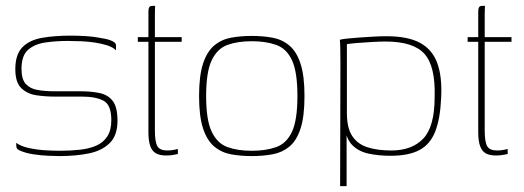

<svg xmlns="http://www.w3.org/2000/svg" viewBox="-20 -525 1779 652"><path d="M182 5Q169 5 144.5 4Q120 3 93.5 -1Q67 -5 47 -14Q41 -17 38.5 -19.5Q36 -22 35.5 -27Q35 -32 35 -40Q51 -28 79.5 -22Q108 -16 137 -14.5Q166 -13 182 -13Q219 -13 251 -16.5Q283 -20 307 -30.5Q331 -41 344.5 -62Q358 -83 358 -117Q358 -169 331.5 -183Q305 -197 258 -197H165Q134 -197 103.5 -201.5Q73 -206 52.5 -225.5Q32 -245 32 -290Q32 -340 56 -364.5Q80 -389 122.5 -396.5Q165 -404 220 -404Q240 -404 268.5 -402.5Q297 -401 327 -395Q341 -393 351.5 -389.5Q362 -386 368 -381.5Q374 -377 374 -370V-354Q363 -365 344 -371Q325 -377 302 -380.5Q279 -384 255 -385Q231 -386 210 -386Q172 -386 135.5 -381Q99 -376 76 -356.5Q53 -337 53 -291Q53 -256 67.5 -240Q82 -224 107.5 -219.5Q133 -215 166 -215H254Q290 -215 318.5 -209Q347 -203 363 -182Q379 -161 379 -115Q379 -65 352.5 -39Q326 -13 281.5 -4Q237 5 182 5Z M544 3Q523 3 510 -4Q497 -11 490.5 -28.5Q484 -46 484 -76V-383H448V-399H484V-484Q484 -493 485.5 -497.5Q487 -502 490 -503.5Q493 -505 497 -505H507Q507 -505 506.5 -498Q506 -491 506 -476V-399H597V-383H506V-82Q506 -43 514.5 -28.5Q523 -14 548 -14Q560 -14 570 -16Q580 -18 584 -19V-2Q579 -1 568.5 1Q558 3 544 3Z M835 5Q797 5 764.5 -1Q732 -7 707.5 -27.5Q683 -48 669.5 -89Q656 -130 656 -199Q656 -268 669.5 -309Q683 -350 707.5 -370.5Q732 -391 764.5 -397Q797 -403 835 -403Q873 -403 905.5 -397Q938 -391 962.5 -370.5Q987 -350 1000.5 -309Q1014 -268 1014 -199Q1014 -129 1000.5 -88Q987 -47 962.5 -27Q938 -7 905.5 -1Q873 5 835 5ZM835 -13Q883 -13 918 -25.5Q953 -38 971.5 -77.5Q990 -117 990 -199Q990 -281 971.5 -320.5Q953 -360 918 -372.5Q883 -385 835 -385Q787 -385 752.5 -372.5Q718 -360 699 -320.5Q680 -281 680 -199Q680 -117 699 -77.5Q718 -38 752.5 -25.5Q787 -13 835 -13Z M1135 107 1136 -311Q1136 -340 1135.5 -362Q1135 -384 1134 -390Q1141 -392 1158.5 -394Q1176 -396 1199 -397.5Q1222 -399 1246.5 -400.5Q1271 -402 1292 -402Q1365 -402 1406.5 -379.5Q1448 -357 1465 -310.5Q1482 -264 1478 -192Q1475 -122 1458 -78.5Q1441 -35 1404.5 -15.5Q1368 4 1306 4Q1267 4 1233 -3Q1199 -10 1177 -31.5Q1155 -53 1151 -96L1157 -108V107ZM1309 -14Q1379 -14 1417.5 -54.5Q1456 -95 1456 -196Q1459 -300 1421.5 -342Q1384 -384 1289 -384Q1272 -384 1244.5 -382.5Q1217 -381 1192.5 -379Q1168 -377 1158 -375V-141Q1158 -90 1176.5 -62.5Q1195 -35 1229 -24.5Q1263 -14 1309 -14Z M1664 3Q1643 3 1630 -4Q1617 -11 1610.5 -28.5Q1604 -46 1604 -76V-383H1568V-399H1604V-484Q1604 -493 1605.5 -497.5Q1607 -502 1610 -503.5Q1613 -505 1617 -505H1627Q1627 -505 1626.5 -498Q1626 -491 1626 -476V-399H1717V-383H1626V-82Q1626 -43 1634.5 -28.5Q1643 -14 1668 -14Q1680 -14 1690 -16Q1700 -18 1704 -19V-2Q1699 -1 1688.5 1Q1678 3 1664 3Z"/></svg>

Font: Genos Thin Thin
Style: Regular
Weight: 250
Version: Version 1.010